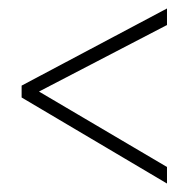

<svg xmlns="http://www.w3.org/2000/svg" viewBox="-20 -631 445 453"><path d="M374 -198 31 -401V-429L374 -611V-572L72 -415L374 -237Z"/></svg>

Font: Noto Sans Tamil UI ExtraCondensed ExtraLight
Style: Regular
Weight: 200
Width: 2
Designer: Jelle Bosma - Monotype Design Team
Foundry: Monotype Imaging Inc.
Version: Version 2.004; ttfautohint (v1.8.4.7-5d5b)